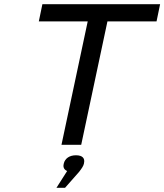

<svg xmlns="http://www.w3.org/2000/svg" viewBox="-20 -690 783 915"><path d="M743 -670H182L165 -588H398L273 0H367L492 -588H726ZM249 205H290L357 129C370 112 377 102 380 90V89C386 65 374 50 342 50C311 50 290 65 284 89V90C279 107 286 119 300 125Z"/></svg>

Font: LT Wave Text Italic
Style: Regular
Weight: 400
Designer: Daniel Lyons
Version: Version 2.5 (Glyphs App)